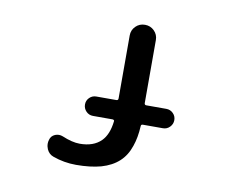

<svg xmlns="http://www.w3.org/2000/svg" viewBox="-80 -859 1160 953"><g transform="rotate(10 500.0 -383.0)"><path d="M359.4 -10.7Q298.8 -10.7 242.2 -31.2Q219.7 -39.1 209 -62.5Q203.1 -76.2 203.1 -90.8Q203.1 -99.6 206.1 -109.4Q210.9 -129.9 231.4 -138.7Q241.2 -142.6 251 -142.6Q260.7 -142.6 270.5 -138.7Q321.3 -117.2 359.4 -117.2Q428.7 -117.2 466.8 -155.3Q500 -188.5 507.8 -255.9Q508.8 -259.8 505.9 -262.2Q502.9 -264.6 499 -264.6H400.4Q379.9 -264.6 365.7 -279.3Q351.6 -293.9 351.6 -314Q351.6 -334 365.7 -348.1Q379.9 -362.3 400.4 -362.3H501Q510.7 -362.3 510.7 -372.1V-689.5Q510.7 -716.8 529.8 -735.8Q548.8 -754.9 576.7 -754.9Q604.5 -754.9 623.5 -735.8Q642.6 -716.8 642.6 -689.5V-372.1Q642.6 -362.3 652.3 -362.3H752.9Q773.4 -362.3 787.6 -348.1Q801.8 -334 801.8 -314Q801.8 -293.9 787.6 -279.3Q773.4 -264.6 752.9 -264.6H652.3Q642.6 -264.6 642.6 -255.9Q639.6 -197.3 624 -153.3Q607.4 -103.5 573.2 -72.3Q539.1 -41 485.4 -25.4Q431.6 -10.7 359.4 -10.7Z"/></g></svg>

Font: Rounded-X Mgen+ 1mn medium
Style: Regular
Weight: 500
Designer: [Source Han Sans]
Ryoko NISHIZUKA  (kana & ideographs); Paul D. Hunt (Latin, Greek & Cyrillic); Wenlong ZHANG  (bopomofo
Version: Version 1.059.20150602